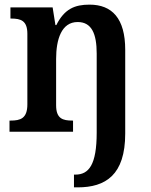

<svg xmlns="http://www.w3.org/2000/svg" viewBox="-20 -568 650 828"><path d="M299 240H315C435 240 520 187 520 8V-353C520 -489 463 -548 366 -548C303 -548 258 -530 223 -460H219L207 -536H25V-488H28C70 -488 98 -479 98 -422V-118C98 -57 68 -48 26 -48H21V0H295V-48H292C251 -48 222 -56 222 -114V-314C222 -398 245 -473 315 -473C375 -473 397 -423 397 -337V4C397 143 363 185 305 185H299Z"/></svg>

Font: Noto Serif Armenian SemiCondensed SemiBold
Style: Regular
Weight: 600
Width: 4
Designer: Monotype Design Team
Foundry: Monotype Imaging Inc.
Version: Version 2.008